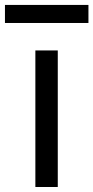

<svg xmlns="http://www.w3.org/2000/svg" viewBox="-66 -747 373 767"><path d="M75.3 0H164.8V-545.5H75.3ZM-46.2 -655.2H287.3V-727.3H-46.2Z"/></svg>

Font: GiG Sans Text
Style: Regular
Weight: 400
Designer: Andreas Faust
Version: Version 1.100;FEAKit 1.0